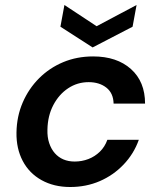

<svg xmlns="http://www.w3.org/2000/svg" viewBox="-20 -737 638 769"><path d="M261 12Q196 12 146.5 -15.5Q97 -43 71 -92.5Q45 -142 46 -206Q47 -271 71 -326.5Q95 -382 136.5 -423.5Q178 -465 233 -488Q288 -511 353 -511Q448 -511 504.5 -460.5Q561 -410 561 -322H435Q434 -364 406 -386Q378 -408 335 -408Q290 -408 253 -383.5Q216 -359 193.5 -316Q171 -273 170 -218Q169 -188 177 -164Q185 -140 199.5 -123.5Q214 -107 234 -98.5Q254 -90 279 -90Q308 -90 334 -100Q360 -110 380 -129.5Q400 -149 410 -177H536Q516 -121 475 -78Q434 -35 379.5 -11.5Q325 12 261 12ZM527 -717 511 -630 351 -547 222 -630 238 -717 367 -632Z"/></svg>

Font: DM Sans 20pt SemiBold
Style: Italic
Weight: 600
Italic angle: -10°
Version: Version 4.004;gftools[0.9.30]